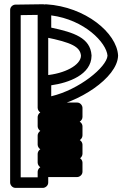

<svg xmlns="http://www.w3.org/2000/svg" viewBox="-20 -872 607 909"><path d="M222.6 -741.2 222.5 -799.1C380.2 -778.4 484.1 -670.2 489 -608.2C485 -554.2 354.8 -447.3 222.5 -416.2L222.6 -468.2C304.7 -479.7 412.7 -518.3 413.4 -608.3C413.4 -609.5 413.4 -607.7 413.3 -610.8C407.4 -692.6 330.5 -718.4 222.6 -741.2ZM172.7 -720.7C172.7 -709 181.2 -698.5 192.8 -696.2C320.9 -670.6 359.7 -650 363.4 -608C362.1 -562.9 285.2 -523.1 195.6 -515.4C183.2 -514.4 172.7 -503.6 172.7 -490.6L172.4 -386.1C172.3 -362.9 191.3 -359.8 201 -361.3C350.5 -383.2 535.1 -502.8 539 -607.5C539 -608.1 539 -609.1 539 -609.9C532.8 -716.2 384.5 -840.1 198.9 -851.6C182.4 -852.6 172.3 -839.4 172.4 -826.5ZM78 -800.4 158.3 -801.5V-361.5C158.3 -351.9 164.8 -343.5 170.8 -339.8C161.7 -334.2 158.3 -324 158.3 -318.2V-274C158.3 -264.5 164.8 -256 170.8 -252.3C161.7 -246.8 158.3 -236.6 158.3 -230.7V-187.1C158.3 -177.6 164.8 -169.1 170.8 -165.5C161.7 -159.9 158.3 -149.7 158.3 -143.8V-102.1C158.3 -92.5 164.8 -84.1 170.8 -80.4C161.7 -74.8 158.3 -64.6 158.3 -58.8V-32.5H78ZM52.7 -850.1C40.8 -849.9 28 -839.4 28 -825.1V-7.5C28 3.2 37.9 17.5 53 17.5H183.3C194 17.5 208.3 7.6 208.3 -7.5V-33.8H345.5C356.2 -33.8 370.5 -43.6 370.5 -58.8V-102.1C370.5 -107.3 368 -116.6 359.3 -122.9C365.1 -127.1 370.5 -135 370.5 -143.8V-187.1C370.5 -193 367.3 -203.1 357.8 -208.9C364.1 -212.8 370.5 -221.1 370.5 -230.7V-274C370.5 -280 367.7 -289.7 357.3 -296.1C364.6 -300.5 370.5 -308.5 370.5 -318.2V-361.5C370.5 -372.2 360.6 -386.5 345.5 -386.5H208.3V-826.9C208.3 -841.1 196.4 -852.1 183 -851.9Z"/></svg>

Font: Stormning Aesir
Style: Light
Weight: 400
Designer: Robert Jablonski, Mew Too
Foundry: Cannot Into Space Fonts
Version: Version 0.90